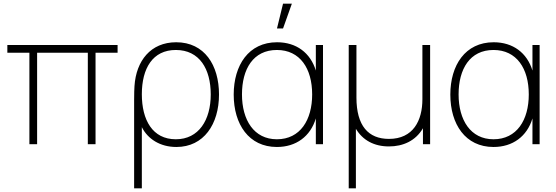

<svg xmlns="http://www.w3.org/2000/svg" viewBox="-20 -785 3027 1045"><path d="M140 0H182V-498H458V0H500V-498H620V-540H20V-498H140Z M710 240H752V-93C784 -29 851 15 940 15C1089 15 1172 -109 1172 -271C1172 -430 1093 -555 939 -555C800 -555 721 -454 712 -317C711 -302 710 -277 710 -241ZM937 -27C810 -27 752 -132 752 -272C752 -413 811 -513 937 -513C1066 -513 1127 -409 1127 -271C1127 -132 1062 -27 937 -27Z M1520.5 -765 1487.5 -630H1520.5L1568.5 -765ZM1487 15C1591.5 15 1669.5 -42.5 1699 -140.5V0H1738V-540H1699V-401C1669.5 -497.5 1593 -555 1488 -555C1333 -555 1252 -430 1252 -270C1252 -109 1334 15 1487 15ZM1487 -27C1362 -27 1297 -132 1297 -271C1297 -409 1358 -513 1487 -513C1613 -513 1679 -412 1679 -271C1679 -132 1614 -27 1487 -27Z M1878 240H1917V-84C1954 -22 2016 12 2097 12C2173 12 2242 -18 2282 -87V0H2321V-540H2279V-245C2279 -129 2229 -29 2097 -29C1985 -29 1920 -100 1920 -254V-540H1878Z M2666 15C2770.5 15 2848.5 -42.5 2878 -140.5V0H2917V-540H2878V-401C2848.5 -497.5 2772 -555 2667 -555C2512 -555 2431 -430 2431 -270C2431 -109 2513 15 2666 15ZM2666 -27C2541 -27 2476 -132 2476 -271C2476 -409 2537 -513 2666 -513C2792 -513 2858 -412 2858 -271C2858 -132 2793 -27 2666 -27Z"/></svg>

Font: Hauora ExtraLight
Style: Regular
Weight: 200
Designer: Mikhail Sharanda
Foundry: WCYS & Co.
Version: Version 1.010